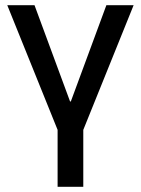

<svg xmlns="http://www.w3.org/2000/svg" viewBox="-20 -720 543 740"><path d="M8 -700H113L250 -329H253L390 -700H495L300 -217H203ZM202 -264H301V0H202Z"/></svg>

Font: Pathway Extreme SemiCondensed Medium
Style: Regular
Weight: 500
Width: 4
Version: Version 1.001;gftools[0.9.26]